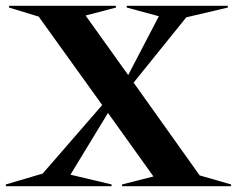

<svg xmlns="http://www.w3.org/2000/svg" viewBox="-64 -645 820 665"><path d="M358.8 -6.2 467.5 -33.8 310 -253.8 180 -40 322.5 -6.2V0H-43.8V-6.2L83.8 -43.8L290 -281.2L70 -587.5L-32.5 -618.8V-625H337.5V-618.8L232.5 -591.2L380 -385L486.2 -588.8L375 -618.8V-625H725V-618.8L581.2 -585L398.8 -358.8L627.5 -37.5L736.2 -6.2V0H358.8Z"/></svg>

Font: Equateur
Style: Regular
Weight: 400
Designer: Ange Degheest & Eugénie Bidaut
Foundry: Velvetyne Type Foundry
Version: Version 1.000;FEAKit 1.0